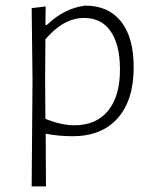

<svg xmlns="http://www.w3.org/2000/svg" viewBox="-20 -480 545 685"><path d="M143 -457 142 -391H147Q210 -451 284 -460Q367 -460 412 -403Q457 -346 457 -240Q457 -123 400 -58.5Q343 6 239 6Q189 6 143 -3L144 185H93L96 -195L93 -451ZM141 -198 142 -56Q199 -33 245 -33Q324 -33 366.5 -86Q409 -139 408 -236Q407 -323 374 -369.5Q341 -416 280 -416Q207 -416 142 -340Z"/></svg>

Font: Alegreya Sans Light
Style: Regular
Weight: 300
Designer: Juan Pablo del Peral
Foundry: Huerta Tipografica
Version: Version 2.007